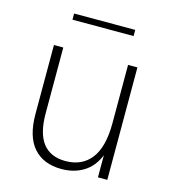

<svg xmlns="http://www.w3.org/2000/svg" viewBox="-100 -726 726 813"><g transform="rotate(15 263.5 -319.0)"><path d="M77 -191V-493H118V-204Q118 -31 251 -31Q323 -31 362.5 -82Q402 -133 402 -237V-493H443V0H402V-97Q381 -45 339.5 -19.5Q298 6 243 6Q164 6 120.5 -43Q77 -92 77 -191ZM125 -644H393V-617H125Z"/></g></svg>

Font: Hanken Grotesk ExtraLight
Style: Regular
Weight: 200
Designer: Alfredo Marco Pradil
Foundry: Hanken Design Co.
Version: Version 3.014